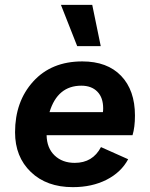

<svg xmlns="http://www.w3.org/2000/svg" viewBox="-20 -762 618 791"><path d="M395 -572H298L231 -742H360ZM536 -286Q536 -238 526 -205H172Q173 -152 205 -121.5Q237 -91 288 -91Q362 -91 396 -156L508 -106Q479 -52 419 -21.5Q359 9 280 9Q172 9 107 -53.5Q42 -116 42 -217Q42 -344 117 -426.5Q192 -509 319 -509Q422 -509 479 -449.5Q536 -390 536 -286ZM315 -409Q217 -409 184 -300H404Q405 -306 405 -316Q405 -360 381 -384.5Q357 -409 315 -409Z"/></svg>

Font: Elaine Sans SemiBold
Style: Italic
Weight: 600
Italic angle: -13°
Designer: Wei Huang
Foundry: Wei Huang
Version: Version 2.001;December 24, 2019;FontCreator 12.0.0.2547 64-b